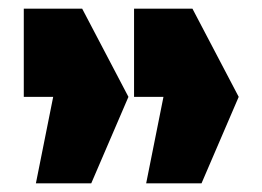

<svg xmlns="http://www.w3.org/2000/svg" viewBox="-20 -814 607 444"><path d="M35 -590V-794H170L277 -590ZM63 -390 103 -590H277L191 -390H64ZM290 -590V-794H425L532 -590ZM318 -390 358 -590H532L446 -390H319Z"/></svg>

Font: Foldit Black
Style: Regular
Weight: 900
Version: Version 1.003